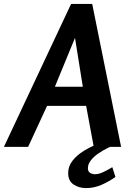

<svg xmlns="http://www.w3.org/2000/svg" viewBox="-75 -752 680 983"><path d="M397 -732 545 0H405L366 -210H166L69 0H-55L289 -732ZM309 -558 206 -308H349ZM523 -14Q503 -7 478 5Q453 17 429.5 33Q406 49 390.5 68.5Q375 88 375 109Q375 126 386 133Q397 140 412 140Q432 140 458 127Q484 114 500 104L516 154Q484 177 445.5 194Q407 211 366 211Q329 211 301.5 192.5Q274 174 274 134Q274 99 296.5 70.5Q319 42 354 20.5Q389 -1 426 -15Q463 -29 491 -33Z"/></svg>

Font: Rosario
Style: Bold Italic
Weight: 700
Italic angle: -8.05°
Designer: Hector Gatti
Foundry: Omnibus Type
Version: Version 1.101; ttfautohint (v1.8.1.43-b0c9)